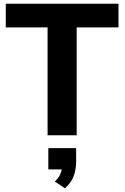

<svg xmlns="http://www.w3.org/2000/svg" viewBox="-20 -725 668 1029"><path d="M235 0V-578H11V-705H615V-578H391V0ZM328 284 274 248Q291 232 299.5 216Q308 200 311 183H239V69H388V140Q388 184 374.5 219.5Q361 255 328 284Z"/></svg>

Font: Mulish ExtraBold
Style: Regular
Weight: 800
Designer: Vernon Adams
Foundry: Vernon Adams
Version: Version 3.603; ttfautohint (v1.8.3)